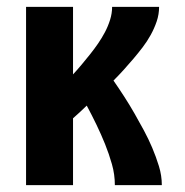

<svg xmlns="http://www.w3.org/2000/svg" viewBox="-20 -540 540 560"><path d="M56 0V-520H193V-323Q206 -337 218.5 -352Q231 -367 243 -382Q255 -397 266 -413Q277 -429 286 -446Q295 -463 301 -482Q307 -501 307 -520H444Q444 -498 437 -477.5Q430 -457 419.5 -438Q409 -419 396 -402Q383 -385 369 -368.5Q355 -352 340.5 -336Q326 -320 311 -305Q327 -282 342.5 -258Q358 -234 372 -209.5Q386 -185 399.5 -160Q413 -135 424 -109Q435 -83 443.5 -55.5Q452 -28 452 0H315Q315 -31 306.5 -61Q298 -91 286.5 -119.5Q275 -148 261.5 -176Q248 -204 233 -232Q223 -222 213 -213Q203 -204 193 -195V0Z"/></svg>

Font: Iosevka Curly Heavy
Style: Regular
Weight: 900
Monospace: yes
Designer: Belleve Invis
Foundry: Belleve Invis
Version: Version 22.1.2; ttfautohint (v1.8.4)